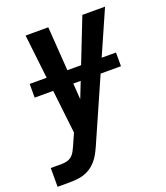

<svg xmlns="http://www.w3.org/2000/svg" viewBox="-162 -614 798 922"><g transform="rotate(-20 236.5 -152.5)"><path d="M-27 215V119H30Q43 119 56.5 115.5Q70 112 80.5 103Q91 94 97.5 81.5Q104 69 110 56L136 -3L77 -520H193L219 -143L367 -520H483L212 95Q204 113 194.5 130.5Q185 148 171.5 163.5Q158 179 141 190Q124 201 105.5 206.5Q87 212 68 213.5Q49 215 30 215ZM16 -225V-295H457V-225Z"/></g></svg>

Font: Iosevka SS04
Style: Bold Italic
Weight: 700
Italic angle: -9°
Monospace: yes
Designer: Belleve Invis
Foundry: Belleve Invis
Version: Version 19.0.0; ttfautohint (v1.8.4)